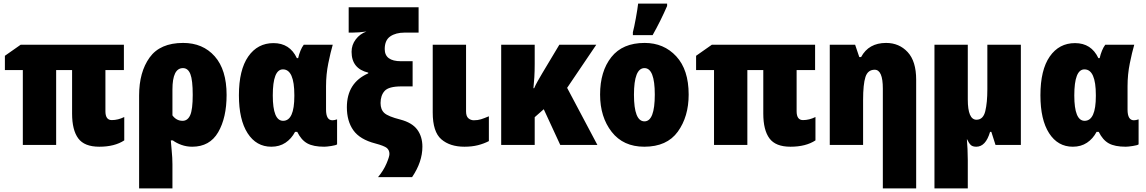

<svg xmlns="http://www.w3.org/2000/svg" viewBox="-20 -800 6326 1060"><path d="M597 -137Q562 -137 562 -186V-413H664V-553H94L7 -492V-413H106V0H290V-413H378V-173Q378 -82 412 -36Q446 10 528 10Q613 10 666 -25V-154Q632 -137 597 -137Z M990 -424Q1018 -424 1031 -391Q1044 -358 1044 -276Q1044 -195 1030 -164Q1016 -133 988 -133Q954 -133 932 -163V-306Q932 -424 990 -424ZM1231 -276Q1231 -415 1165.5 -489Q1100 -563 991 -563Q864 -563 806 -482.5Q748 -402 748 -273V240H932V107Q932 72 928 33Q924 -6 923 -25H934Q954 -10 982 0Q1010 10 1041 10Q1138 10 1184.5 -70Q1231 -150 1231 -276Z M1478 10Q1523 10 1556 -12Q1589 -34 1609 -72H1621Q1643 -27 1676.5 -8.5Q1710 10 1770 10Q1783 10 1809 6Q1835 2 1841 -3V-141Q1826 -136 1815 -136Q1780 -136 1780 -195V-324Q1780 -389 1792.5 -450.5Q1805 -512 1817 -553H1657Q1647 -540 1639 -520.5Q1631 -501 1626 -479H1619Q1580 -562 1490 -562Q1402 -562 1350.5 -488Q1299 -414 1299 -274Q1299 -139 1347 -64.5Q1395 10 1478 10ZM1543 -133Q1486 -133 1486 -273Q1486 -417 1542 -417Q1605 -417 1605 -275V-270Q1605 -133 1543 -133Z M1895 -208Q1895 -131 1931 -80.5Q1967 -30 2052 -8Q2101 5 2115.5 17Q2130 29 2130 50Q2130 65 2113.5 103.5Q2097 142 2067 178H2255Q2312 94 2312 10Q2312 -46 2283.5 -84.5Q2255 -123 2190 -140Q2123 -157 2102 -176Q2081 -195 2081 -231Q2081 -273 2103.5 -298Q2126 -323 2196 -323H2258V-462H2194Q2104 -462 2104 -529Q2104 -578 2134.5 -599Q2165 -620 2214 -620H2291V-760H1905V-620H1926Q1961 -620 2003 -626Q1967 -613 1944 -582.5Q1921 -552 1921 -514Q1921 -421 2013 -399V-395Q1895 -343 1895 -208Z M2553 -553H2369V-179Q2369 -72 2416.5 -31Q2464 10 2544 10Q2586 10 2619 1.5Q2652 -7 2679 -21V-158Q2653 -147 2635.5 -141.5Q2618 -136 2596 -136Q2579 -136 2566 -147Q2553 -158 2553 -185Z M3272 -553H3068L2974 -396Q2961 -374 2948.5 -352Q2936 -330 2929 -313H2925Q2928 -340 2930 -373.5Q2932 -407 2932 -447V-553H2747V0H2932V-153L2982 -197L3073 0H3278L3111 -315Z M3782 -278Q3782 -415 3713.5 -489Q3645 -563 3539 -563Q3417 -563 3355 -484.5Q3293 -406 3293 -278Q3293 -154 3357 -72Q3421 10 3537 10Q3662 10 3722 -73Q3782 -156 3782 -278ZM3480 -277Q3480 -424 3538 -424Q3595 -424 3595 -278Q3595 -130 3538 -130Q3480 -130 3480 -277ZM3474 -606H3583Q3628 -686 3663 -767V-780H3503Q3500 -752 3490.5 -700Q3481 -648 3474 -622Z M4413 -137Q4378 -137 4378 -186V-413H4480V-553H3910L3823 -492V-413H3922V0H4106V-413H4194V-173Q4194 -82 4228 -36Q4262 10 4344 10Q4429 10 4482 -25V-154Q4448 -137 4413 -137Z M4872 -563Q4776 -563 4734 -485H4724L4701 -553H4561V0H4745V-247Q4745 -335 4758 -375Q4771 -415 4809 -415Q4854 -415 4854 -311V240H5038V-360Q5038 -462 4991 -512.5Q4944 -563 4872 -563Z M5616 -553H5431V-307Q5431 -233 5419.5 -186Q5408 -139 5371 -139Q5323 -139 5323 -251V-553H5139V240H5323V84Q5323 54 5321.5 22.5Q5320 -9 5318 -31H5319Q5329 -10 5339 0Q5349 10 5370 10Q5422 10 5446 -72H5453L5476 0H5616Z M5903 10Q5948 10 5981 -12Q6014 -34 6034 -72H6046Q6068 -27 6101.5 -8.5Q6135 10 6195 10Q6208 10 6234 6Q6260 2 6266 -3V-141Q6251 -136 6240 -136Q6205 -136 6205 -195V-324Q6205 -389 6217.5 -450.5Q6230 -512 6242 -553H6082Q6072 -540 6064 -520.5Q6056 -501 6051 -479H6044Q6005 -562 5915 -562Q5827 -562 5775.5 -488Q5724 -414 5724 -274Q5724 -139 5772 -64.5Q5820 10 5903 10ZM5968 -133Q5911 -133 5911 -273Q5911 -417 5967 -417Q6030 -417 6030 -275V-270Q6030 -133 5968 -133Z"/></svg>

Font: Noto Sans Display SemiCondensed Black
Style: Regular
Weight: 900
Width: 4
Designer: Monotype Design Team
Foundry: Monotype Imaging Inc.
Version: Version 1.900